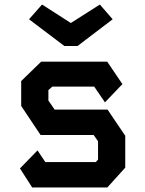

<svg xmlns="http://www.w3.org/2000/svg" viewBox="-20 -827 640 847"><path d="M161.5 -555H453L520 -456L443 -375.5L395.5 -445H211L193.5 -429.5V-383.5L221 -343.5H454.5L532.5 -228V-87.5L453.5 0H122L68 -84L145.5 -163.5L180 -112H402.5L412.5 -123V-204L393 -231.5H159L73.5 -359.5V-469.5ZM322 -624H264L108 -742L165.5 -807L292.5 -725.5L420.5 -807L477 -742Z"/></svg>

Font: Kode Mono
Style: Regular
Weight: 400
Monospace: yes
Designer: Isa Ozler
Foundry: Kadena LLC
Version: Version 1.000;gftools[0.9.28]